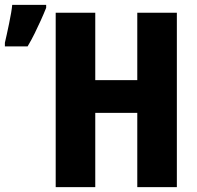

<svg xmlns="http://www.w3.org/2000/svg" viewBox="-43 -766 806 786"><path d="M681 0H519V-304H347V0H185V-714H347V-438H519V-714H681ZM-23 -591Q-20 -603 -15.5 -624Q-11 -645 -6 -668.5Q-1 -692 2.5 -713Q6 -734 7 -746H146V-734Q136 -709 124 -682.5Q112 -656 99 -629.5Q86 -603 70 -576H-23Z"/></svg>

Font: Noto Sans Display Condensed ExtraBold
Style: Regular
Weight: 800
Width: 3
Designer: Monotype Design Team
Foundry: Monotype Imaging Inc.
Version: Version 2.003